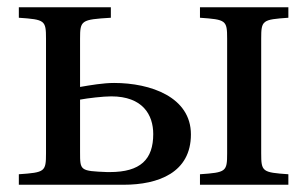

<svg xmlns="http://www.w3.org/2000/svg" viewBox="-20 -510 848 530"><path d="M532 0H776V-29C704 -34 701 -36 701 -87V-403C701 -454 704 -456 776 -461V-490H532V-461C604 -456 607 -454 607 -403V-87C607 -36 604 -34 532 -29ZM32 0H321C418 0 507 -34 507 -139C507 -242 396 -281 295 -281C265 -281 230 -275 201 -270V-403C201 -454 204 -456 286 -461V-490H32V-461C104 -456 107 -454 107 -403V-87C107 -36 104 -34 32 -29ZM201 -90V-235C222 -239 265 -244 287 -244C374 -244 403 -193 403 -140C403 -70 368 -35 283 -35H276C201 -38 201 -39 201 -90Z"/></svg>

Font: Lingua Franca
Style: Regular
Weight: 400
Version: Version 1.19